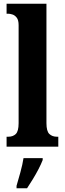

<svg xmlns="http://www.w3.org/2000/svg" viewBox="-20 -780 346 1021"><path d="M15 0V-53H25Q49 -53 64 -67.5Q79 -82 79 -125V-646Q79 -673 69 -686Q59 -699 46 -703Q33 -707 25 -707H15V-760H227V-125Q227 -82 242.5 -67.5Q258 -53 282 -53H290V0ZM68 208Q77 178 88.5 136Q100 94 105 61H207V71Q199 92 185 119Q171 146 154.5 173Q138 200 124 221H68Z"/></svg>

Font: Noto Serif ExtraCondensed ExtraBold
Style: Regular
Weight: 800
Width: 2
Designer: Monotype Design Team
Foundry: Monotype Imaging Inc.
Version: Version 2.013; ttfautohint (v1.8.4.7-5d5b)